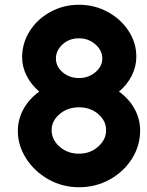

<svg xmlns="http://www.w3.org/2000/svg" viewBox="-20 -774 616 807"><path d="M569 -225Q569 -162 535 -107.5Q501 -53 442 -20Q383 13 312 13Q242 13 183 -20.5Q124 -54 89.5 -108.5Q55 -163 55 -223Q55 -273 79 -316Q103 -359 145 -389Q111 -418 92 -455.5Q73 -493 73 -533Q73 -593 105 -643.5Q137 -694 192 -724Q247 -754 312 -754Q377 -754 432.5 -724Q488 -694 520.5 -644Q553 -594 553 -536Q553 -494 533.5 -455.5Q514 -417 480 -389Q522 -359 545.5 -316.5Q569 -274 569 -225ZM215 -528Q215 -495 243 -470.5Q271 -446 312 -446Q352 -446 381 -470.5Q410 -495 410 -528Q410 -562 381 -587.5Q352 -613 312 -613Q271 -613 243 -587.5Q215 -562 215 -528ZM426 -227Q426 -266 393 -294.5Q360 -323 312 -323Q264 -323 230.5 -294.5Q197 -266 197 -227Q197 -187 230.5 -157.5Q264 -128 312 -128Q359 -128 392.5 -157.5Q426 -187 426 -227Z"/></svg>

Font: Arvo
Style: Bold
Weight: 700
Designer: Anton Koovit (Cyrillic Expansion: Cyreal)
Foundry: Anton Koovit, Yassin Baggar
Version: Version 3.000